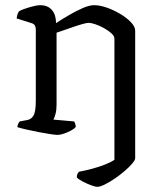

<svg xmlns="http://www.w3.org/2000/svg" viewBox="-20 -520 624 740"><path d="M355 200Q347 200 331 194Q315 188 299.5 180Q284 172 276 164Q276 155 279 149.5Q282 144 284 142Q311 137 336.5 130Q362 123 384 114.5Q406 106 421 96V-371Q421 -381 409.5 -391.5Q398 -402 381 -411.5Q364 -421 347.5 -426.5Q331 -432 322 -432Q315 -432 298.5 -427.5Q282 -423 262 -416Q242 -409 224.5 -403Q207 -397 198 -394V-116Q198 -96 194 -81Q190 -66 186 -59L266 -52Q268 -48 270 -42.5Q272 -37 272 -31Q267 -24 254 -17Q241 -10 226.5 -5Q212 0 202 0Q195 0 174.5 -3Q154 -6 128.5 -11Q103 -16 81 -21Q59 -26 47 -30Q47 -37 50.5 -43.5Q54 -50 56 -52L83 -57Q99 -59 108.5 -73.5Q118 -88 118 -132V-407Q118 -415 114.5 -421.5Q111 -428 101 -431L44 -449Q46 -461 48 -466.5Q50 -472 54 -477Q69 -485 95 -492.5Q121 -500 135 -500Q164 -500 180 -481.5Q196 -463 196 -431Q219 -446 245.5 -461.5Q272 -477 298 -488.5Q324 -500 343 -500Q365 -500 392 -490.5Q419 -481 444 -466Q469 -451 485 -434Q501 -417 501 -402V90Q501 97 489.5 110.5Q478 124 460 139.5Q442 155 422 168.5Q402 182 384 191Q366 200 355 200Z"/></svg>

Font: Texturina Medium 12pt Light
Style: Regular
Weight: 300
Version: Version 1.002